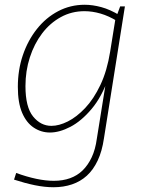

<svg xmlns="http://www.w3.org/2000/svg" viewBox="-20 -550 608 807"><path d="M205 237Q168 237 126.5 228.5Q85 220 39 205L48 177Q92 193 132 201.5Q172 210 206 210Q244 210 274.5 199Q305 188 327.5 166Q350 144 365.5 111Q381 78 387 33L427 -216L436 -223Q408 -143 365 -92Q322 -41 276 -17Q230 7 190 7Q153 7 122 -13.5Q91 -34 73 -76Q55 -118 55 -185Q55 -256 76 -318Q97 -380 135 -428Q173 -476 224.5 -503Q276 -530 336 -530Q369 -530 406 -520Q443 -510 484 -485H471L485 -523H505L417 31Q409 86 390.5 125Q372 164 345 188.5Q318 213 282.5 225Q247 237 205 237ZM196 -21Q228 -21 265 -39.5Q302 -58 338 -96Q374 -134 402 -193Q430 -252 443 -333L466 -476L473 -461Q437 -483 402.5 -493Q368 -503 335 -503Q281 -503 235.5 -478Q190 -453 157 -409.5Q124 -366 105.5 -309Q87 -252 87 -188Q87 -100 119 -60.5Q151 -21 196 -21Z"/></svg>

Font: Bitter Thin ExtraLight
Style: Italic
Weight: 250
Italic angle: -9°
Version: Version 2.002